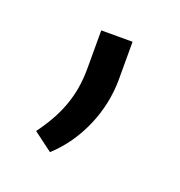

<svg xmlns="http://www.w3.org/2000/svg" viewBox="-58 -145 309 329"><g transform="rotate(20 96.0 20.0)"><path d="M75.7 -92.8V-22.9C75.7 28.3 59.6 66.9 29.8 107.4L64.5 133.3C106.9 94.7 132.8 35.2 132.8 -23.9V-92.8Z"/></g></svg>

Font: Vazirmatn ExtraLight
Style: Regular
Weight: 200
Designer: Saber Rastikerdar
Foundry: Saber Rastikerdar
Version: Version 33.003